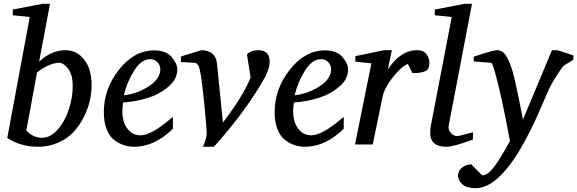

<svg xmlns="http://www.w3.org/2000/svg" viewBox="-20 -757 3024 1006"><path d="M460 -310Q460 -271 450.5 -229Q441 -187 419 -143.5Q397 -100 365.5 -65.5Q334 -31 285 -9.5Q236 12 178 12Q90 12 18 -34L136 -668L47 -677V-707L203 -737H242L185 -434Q250 -494 322 -494Q370 -494 402.5 -464.5Q435 -435 447.5 -395.5Q460 -356 460 -310ZM361 -306Q361 -366 337 -397Q313 -428 289 -428Q265 -428 232.5 -413.5Q200 -399 174 -377L118 -74Q129 -59 151.5 -47Q174 -35 200 -35Q244 -35 282 -78Q320 -121 340.5 -183Q361 -245 361 -306Z M909 -393Q909 -342 861.5 -302Q814 -262 751.5 -243Q689 -224 625 -220Q621 -194 621 -174Q621 -119 647 -83.5Q673 -48 716 -48Q775 -48 886 -145V-82Q789 12 683 12Q657 12 632 4.5Q607 -3 581 -21.5Q555 -40 539.5 -78Q524 -116 524 -170Q524 -291 603.5 -392Q683 -493 788 -493Q849 -493 879 -458.5Q909 -424 909 -393ZM820 -394Q820 -415 805 -431Q790 -447 766 -447Q721 -447 683 -387Q645 -327 629 -258Q698 -265 759 -304.5Q820 -344 820 -394Z M1393 -434Q1393 -404 1372 -359Q1277 -185 1101 12H1043Q1064 -32 1063 -64Q1063 -73 1057 -143Q1051 -213 1041 -298.5Q1031 -384 1022 -408Q1013 -428 999 -428L928 -432V-461L1035 -494Q1110 -493 1117 -423L1148 -115Q1256 -256 1293 -351L1274 -472Q1296 -494 1332 -494Q1393 -494 1393 -434Z M1804 -393Q1804 -342 1756.5 -302Q1709 -262 1646.5 -243Q1584 -224 1520 -220Q1516 -194 1516 -174Q1516 -119 1542 -83.5Q1568 -48 1611 -48Q1670 -48 1781 -145V-82Q1684 12 1578 12Q1552 12 1527 4.5Q1502 -3 1476 -21.5Q1450 -40 1434.5 -78Q1419 -116 1419 -170Q1419 -291 1498.5 -392Q1578 -493 1683 -493Q1744 -493 1774 -458.5Q1804 -424 1804 -393ZM1715 -394Q1715 -415 1700 -431Q1685 -447 1661 -447Q1616 -447 1578 -387Q1540 -327 1524 -258Q1593 -265 1654 -304.5Q1715 -344 1715 -394Z M2230 -427Q2230 -394 2208.5 -384Q2187 -374 2141 -374L2117 -422Q2080 -406 2037 -350.5Q1994 -295 1985 -252L1933 0H1840L1926 -425L1842 -434V-463L1993 -494H2033L2012 -393Q2078 -494 2166 -494Q2199 -494 2214.5 -473Q2230 -452 2230 -427Z M2458 -26Q2357 12 2319 12Q2234 12 2234 -61Q2234 -76 2237 -96L2347 -668L2258 -677V-707L2414 -737H2453L2331 -99Q2327 -79 2341.5 -61.5Q2356 -44 2377 -44Q2385 -44 2458 -64Z M2984 -444 2934 -413Q2922 -401 2893.5 -356Q2865 -311 2852 -280Q2850 -276 2828 -225Q2806 -174 2793.5 -146Q2781 -118 2757 -70Q2733 -22 2711 16Q2586 229 2473 229Q2424 229 2402 208Q2380 187 2380 163Q2380 140 2399.5 122.5Q2419 105 2449 104L2507 162Q2537 159 2567 120Q2597 81 2652 -18Q2627 -151 2610 -229Q2566 -427 2553 -428L2462 -435V-460Q2564 -494 2582 -494Q2612 -494 2630 -467.5Q2648 -441 2665 -386Q2685 -315 2720 -130L2872 -494H2901L2984 -467Z"/></svg>

Font: Veleka
Style: Italic
Weight: 400
Italic angle: -12°
Designer: Stefan Peev, Context Ltd, 2016; SIL International, 1997-2014.
Foundry: Stefan Peev, Context Ltd, 2016
Version: Version 1.000